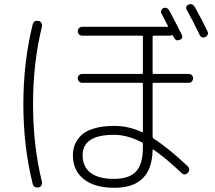

<svg xmlns="http://www.w3.org/2000/svg" viewBox="-20 -853 1040 927"><path d="M530.3 -202.1Q378.9 -202.1 378.9 -103.5Q378.9 -47.9 417.5 -18.6Q456.1 10.7 529.3 10.7Q603.5 10.7 636.7 -24.9Q669.9 -60.5 669.9 -140.6V-158.2Q669.9 -164.1 666 -165Q595.7 -202.1 530.3 -202.1ZM532.2 53.7Q437.5 53.7 384.8 12.2Q332 -29.3 332 -103.5Q332 -129.9 340.3 -152.3Q348.6 -174.8 369.1 -196.8Q389.6 -218.8 431.2 -231.9Q472.7 -245.1 532.2 -245.1Q600.6 -245.1 666 -214.8Q669.9 -212.9 669.9 -217.8V-448.2Q669.9 -453.1 665 -453.1H377Q368.2 -453.1 361.8 -459.5Q355.5 -465.8 355.5 -475.1Q355.5 -484.4 361.8 -490.2Q368.2 -496.1 377 -496.1H665Q669.9 -496.1 669.9 -501V-675.8Q669.9 -680.7 665 -680.7H377Q368.2 -680.7 361.8 -687Q355.5 -693.4 355.5 -702.1Q355.5 -710.9 361.8 -717.3Q368.2 -723.6 377 -723.6H788.1Q793 -723.6 791 -727.5Q790 -729.5 759.8 -787.1Q755.9 -793.9 758.3 -801.8Q760.7 -809.6 767.6 -813.5Q786.1 -820.3 796.9 -802.7Q827.1 -747.1 857.4 -685.5Q866.2 -667 846.7 -660.2Q829.1 -653.3 820.3 -670.9Q819.3 -672.9 817.4 -676.3Q815.4 -679.7 814.5 -681.6Q812.5 -684.6 807.6 -682.6Q801.8 -680.7 799.8 -680.7H721.7Q716.8 -680.7 716.8 -675.8V-501Q716.8 -496.1 721.7 -496.1H890.6Q899.4 -496.1 905.8 -490.2Q912.1 -484.4 912.1 -475.1Q912.1 -465.8 906.2 -459.5Q900.4 -453.1 890.6 -453.1H721.7Q716.8 -453.1 716.8 -448.2V-192.4Q716.8 -187.5 721.7 -183.6Q793.9 -137.7 885.7 -50.8Q901.4 -34.2 886.7 -18.6Q871.1 -2.9 855.5 -18.6Q785.2 -85.9 720.7 -130.9Q716.8 -132.8 716.8 -127.9Q712.9 53.7 532.2 53.7ZM970.7 -673.8Q952.1 -667 943.4 -685.5Q908.2 -758.8 881.8 -804.7Q873 -823.2 890.6 -831.1Q909.2 -837.9 919.9 -820.3Q956.1 -755.9 982.4 -700.2Q986.3 -693.4 982.4 -685.1Q978.5 -676.8 970.7 -673.8ZM166 51.8Q142.6 54.7 137.7 34.2Q92.8 -145.5 92.8 -349.6Q92.8 -553.7 137.7 -734.4Q142.6 -755.9 166 -752Q174.8 -751 179.7 -742.7Q184.6 -734.4 182.6 -724.6Q139.6 -551.8 139.6 -350.1Q139.6 -148.4 182.6 25.4Q184.6 34.2 179.7 42.5Q174.8 50.8 166 51.8Z"/></svg>

Font: Rounded-L Mgen+ 1mn light
Style: Regular
Weight: 200
Designer: [Source Han Sans]
Ryoko NISHIZUKA  (kana & ideographs); Paul D. Hunt (Latin, Greek & Cyrillic); Wenlong ZHANG  (bopomofo
Version: Version 1.059.20150602